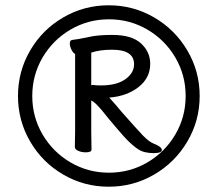

<svg xmlns="http://www.w3.org/2000/svg" viewBox="-20 -684 820 726"><path d="M391 22Q298 22 219 -24Q140 -70 94 -149Q48 -228 48 -321Q48 -414 94 -493Q140 -572 219 -618Q298 -664 391 -664Q484 -664 563 -618Q642 -572 688.5 -493Q735 -414 735 -321Q735 -228 688.5 -149Q642 -70 563 -24Q484 22 391 22ZM392 -611Q313 -611 246.5 -572Q180 -533 141 -466.5Q102 -400 102 -321Q102 -242 141 -175.5Q180 -109 246.5 -70Q313 -31 392 -31Q471 -31 537.5 -70Q604 -109 643 -175.5Q682 -242 682 -321Q682 -400 643 -466.5Q604 -533 537.5 -572Q471 -611 392 -611ZM244 -519Q244 -532 253 -533Q274 -535 315 -544Q349 -552 405 -552Q478 -552 513 -520Q548 -488 548 -443Q548 -389 503.5 -354.5Q459 -320 393 -315Q418 -288 439 -262Q498 -195 521 -171Q545 -147 561 -141Q575 -136 583.5 -129.5Q592 -123 592 -117Q592 -105 560 -105Q543 -105 526.5 -109Q510 -113 492 -127Q469 -145 448 -168.5Q427 -192 391 -235Q364 -270 344 -290Q334 -300 325 -304V-188L326 -118Q326 -108 304 -108Q289 -108 276 -113.5Q263 -119 263 -129L264 -188V-480Q256 -484 250 -496.5Q244 -509 244 -519ZM332 -363Q336 -363 338 -362Q346 -361 362 -361Q421 -361 454 -384.5Q487 -408 487 -441Q487 -496 404 -496Q357 -496 325 -485V-361Q327 -363 332 -363Z"/></svg>

Font: Iansui
Style: Regular
Weight: 400
Designer: But Ko / Fontworks Inc.
Foundry: zi-hi.com / Fontworks Inc.
Version: Version 1.002